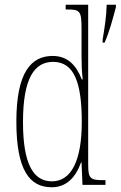

<svg xmlns="http://www.w3.org/2000/svg" viewBox="-20 -780 509 810"><path d="M198 10C260 10 299 -31 322 -95H324L328 0H425V-20H415C361 -20 352 -27 352 -86V-760H257V-740H262C318 -740 324 -735 324 -656V-544C324 -509 325 -476 329 -445H325C302 -504 266 -544 202 -544C112 -544 49 -476 49 -267C49 -60 106 10 198 10ZM413 -613V-600H421C440 -640 458 -708 469 -750V-760H430C429 -709 421 -662 413 -613ZM199 -15C121 -15 77 -87 77 -265C77 -452 126 -519 204 -519C294 -519 325 -429 325 -265C325 -103 281 -15 199 -15Z"/></svg>

Font: Noto Serif Armenian ExtraCondensed Thin
Style: Regular
Weight: 100
Width: 2
Designer: Monotype Design Team
Foundry: Monotype Imaging Inc.
Version: Version 2.008